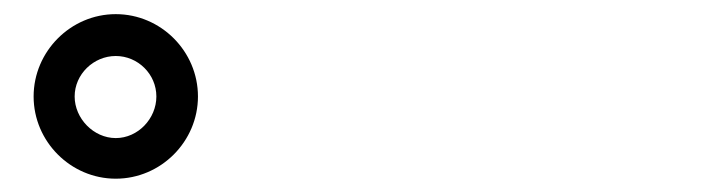

<svg xmlns="http://www.w3.org/2000/svg" viewBox="-20 -847 1040 277"><path d="M28.5 -707.8C28.5 -642.9 81.9 -589.2 147 -589.2C212.2 -589.2 265.6 -642.9 265.6 -707.8C265.6 -772.9 212.2 -826.6 147 -826.6C81.9 -826.6 28.5 -772.7 28.5 -707.8ZM87.7 -707.8C87.7 -739.9 115 -766.2 147 -766.2C179.1 -766.2 205.6 -739.9 205.6 -707.8C205.6 -675.9 179.1 -647.8 147 -647.8C115 -647.8 87.7 -676.1 87.7 -707.8Z"/></svg>

Font: Source Han Sans JP VF
Style: Regular
Weight: 250
Designer: Ryoko NISHIZUKA 西塚涼子 (kana, bopomofo & ideographs); Paul D. Hunt (Latin, Greek & Cyrillic); Sandoll Communications 산돌커뮤니
Foundry: Adobe
Version: Version 2.004;hotconv 1.0.118;makeotfexe 2.5.65603